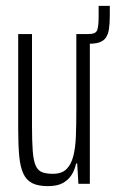

<svg xmlns="http://www.w3.org/2000/svg" viewBox="-20 -626 394 654"><path d="M240 -477V-510H282Q307 -510 311.5 -524.5Q316 -539 316 -570V-606H354V-572Q354 -545 351 -526.5Q348 -508 340 -497Q332 -486 318 -481.5Q304 -477 283 -477ZM143 8Q110 8 90 -2Q70 -12 59.5 -34.5Q49 -57 45.5 -94.5Q42 -132 42 -186V-510H89V-198Q89 -145 91.5 -112Q94 -79 101.5 -62Q109 -45 123.5 -39.5Q138 -34 160 -34Q190 -34 206 -49.5Q222 -65 229.5 -93.5Q237 -122 238.5 -162Q240 -202 240 -249V-510H286V0H247L243 -69H239Q235 -48 224 -30.5Q213 -13 194 -2.5Q175 8 143 8Z"/></svg>

Font: Saira UltraCondensed Light
Style: Regular
Weight: 300
Width: 1
Designer: Hector Gatti with collaboration of the Omnibus-Type team
Foundry: Omnibus-Type
Version: Version 1.101